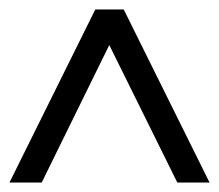

<svg xmlns="http://www.w3.org/2000/svg" viewBox="-20 -686 462 405"><path d="M422 -301 241 -666H181L0 -301H68L210 -590H211L354 -301Z"/></svg>

Font: XITS
Style: Italic
Weight: 400
Italic angle: -16.33°
Designer: MicroPress Inc., with final additions and corrections provided by Coen Hoffman, Elsevier (retired)
Version: Version 1.107